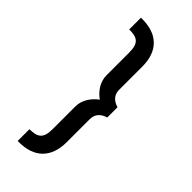

<svg xmlns="http://www.w3.org/2000/svg" viewBox="-260 -740 891 891"><g transform="rotate(45 185.5 -294.5)"><path d="M152 -193V-43C152 20 127 32 76 33V110C79 110 82 110 85 110C185 110 241 54 241 -47V-199C241 -238 270 -254 293 -261V-328C270 -335 241 -351 241 -390V-543C241 -644 185 -699 85 -699C82 -699 79 -699 76 -699V-622C127 -622 152 -610 152 -546V-396C152 -356 176 -319 210 -295C176 -270 152 -233 152 -193Z"/></g></svg>

Font: Maven Pro
Style: Medium
Weight: 500
Designer: Joe Prince
Foundry: Joe Prince
Version: Version 1.003